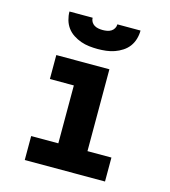

<svg xmlns="http://www.w3.org/2000/svg" viewBox="-111 -839 823 929"><g transform="rotate(15 300.0 -375.0)"><path d="M99 0V-120H235V-410H115V-530H381V-120H501V0ZM300 -610Q279 -610 257.5 -612.5Q236 -615 216 -622Q196 -629 177.5 -641Q159 -653 146.5 -670Q134 -687 128 -708Q122 -729 122 -750H238Q238 -739 243.5 -729.5Q249 -720 258 -714.5Q267 -709 278 -707Q289 -705 300 -705Q311 -705 322 -707Q333 -709 342 -714.5Q351 -720 356.5 -729.5Q362 -739 362 -750H478Q478 -729 472 -708Q466 -687 453.5 -670Q441 -653 422.5 -641Q404 -629 384 -622Q364 -615 342.5 -612.5Q321 -610 300 -610Z"/></g></svg>

Font: Iosevka Slab Heavy Extended
Style: Regular
Weight: 900
Width: 7
Monospace: yes
Designer: Belleve Invis
Foundry: Belleve Invis
Version: Version 11.1.0; ttfautohint (v1.8.3)